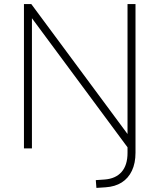

<svg xmlns="http://www.w3.org/2000/svg" viewBox="-20 -725 779 938"><path d="M451 193 448 155 491 152Q545 148 574 115Q603 82 603 22V-26L607 0L116 -663H136V0H97V-705H133L624 -42H603V-705H642V21Q642 72 624.5 109Q607 146 574.5 166.5Q542 187 496 190Z"/></svg>

Font: Mulish ExtraLight ExtraLight
Style: Regular
Weight: 250
Version: Version 3.603